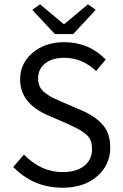

<svg xmlns="http://www.w3.org/2000/svg" viewBox="-20 -865 574 897"><path d="M272 12Q136 12 42 -85L92 -143Q171 -61 273 -61Q337 -61 373.5 -90Q410 -119 410 -168Q410 -192 403 -209.5Q396 -227 377.5 -241Q359 -255 345 -262.5Q331 -270 301 -284L207 -325Q74 -381 74 -494Q74 -569 132.5 -618.5Q191 -668 280 -668Q395 -668 474 -587L429 -533Q364 -595 280 -595Q225 -595 191.5 -569Q158 -543 158 -499Q158 -477 166.5 -459.5Q175 -442 194 -428.5Q213 -415 227 -408Q241 -401 267 -390L360 -350Q425 -322 460 -282Q495 -242 495 -175Q495 -95 434 -41.5Q373 12 272 12ZM236 -706 131 -819 167 -845 277 -753H281L391 -845L427 -819L322 -706Z"/></svg>

Font: Toshiba Sans
Style: Regular
Weight: 400
Designer: Paul D. Hunt
Foundry: Toshiba Corporation
Version: Version 2.020;PS 2.0;hotconv 1.0.86;makeotf.lib2.5.63406